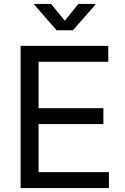

<svg xmlns="http://www.w3.org/2000/svg" viewBox="-20 -962 638 982"><path d="M85.4 0V-727.5H533.7V-646H177.2V-408.7H508.8V-327.6H177.2V-81.5H537.1V0ZM241.2 -941.9 311.5 -856 380.9 -941.9H467.8V-938L353 -807.1H269.5L155.3 -938V-941.9Z"/></svg>

Font: Inter 17pt
Style: Regular
Weight: 400
Version: Version 4.001;git-66647c0bb